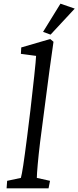

<svg xmlns="http://www.w3.org/2000/svg" viewBox="-20 -1028 428 1048"><path d="M16 0H245L253 -41L181 -57C181 -81 188 -163 199 -253L224 -445C245 -613 258 -700 272 -800L254 -815L96 -769L94 -734L177 -723C177 -702 160 -547 146 -427L128 -281C110 -140 101 -82 94 -57L19 -41ZM215 -854 256 -839 388 -981 310 -1008Z"/></svg>

Font: TPK Tissa Web
Style: Italic
Weight: 400
Italic angle: -7°
Designer: Jacques Le Bailly, Suppakit Chalermlarp | Katatrad Co.,Ltd.
Foundry: Jacques Le Bailly, Cadson Demak Co.,Ltd.
Version: Version 5.000;Glyphs 3.1.2 (3151)